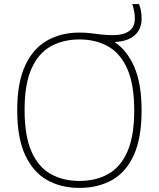

<svg xmlns="http://www.w3.org/2000/svg" viewBox="-20 -908 775 937"><path d="M367.5 9Q277.5 9 209.2 -29.8Q141 -68.5 102.5 -152Q64 -235.5 64 -370Q64 -504.5 102.8 -588Q141.5 -671.5 210 -710.2Q278.5 -749 367.5 -749Q397 -749 421.8 -746Q446.5 -743 472.8 -739.8Q499 -736.5 533.5 -736.5Q582.5 -736.5 610.2 -756.5Q638 -776.5 638 -817Q638 -838 634.5 -854.5Q631 -871 625.5 -888H658.5Q665 -871 668 -854.8Q671 -838.5 671 -816Q671 -765.5 637 -735.5Q603 -705.5 539 -703Q600 -662.5 635.5 -581Q671 -499.5 671 -370Q671 -233 632.5 -149.8Q594 -66.5 525.8 -28.8Q457.5 9 367.5 9ZM367.5 -25Q447 -25 507.2 -58.2Q567.5 -91.5 601.2 -167Q635 -242.5 635 -368Q635 -496 601.2 -572Q567.5 -648 507.2 -681.8Q447 -715.5 367.5 -715.5Q288.5 -715.5 228 -682Q167.5 -648.5 133.8 -573.2Q100 -498 100 -372Q100 -244 133.8 -168Q167.5 -92 228 -58.5Q288.5 -25 367.5 -25Z"/></svg>

Font: Encode Sans Semi Expanded Thin
Style: Regular
Weight: 100
Width: 6
Designer: Multiple Designers
Foundry: Impallari Type
Version: Version 3.000; ttfautohint (v1.8.3) -l 8 -r 50 -G 200 -x 14 